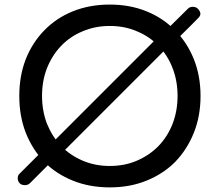

<svg xmlns="http://www.w3.org/2000/svg" viewBox="-20 -811 961 841"><path d="M88.9 0Q67.4 0 59.6 -18.6Q57.6 -25.4 57.6 -31.2Q57.6 -43 66.4 -50.8Q96.7 -82 159.2 -143.6Q167 -150.4 191.4 -168Q317.4 -293.9 695.3 -671.9Q702.1 -677.7 722.7 -693.4Q743.2 -712.9 803.7 -773.4Q811.5 -781.2 825.2 -781.2Q843.8 -781.2 853.5 -763.7Q864.3 -747.1 847.7 -731.4Q821.3 -704.1 766.6 -650.4Q760.7 -645.5 741.2 -630.9Q613.3 -503.9 232.4 -122.1Q224.6 -117.2 204.1 -101.6Q180.7 -78.1 110.4 -7.8Q101.6 0 88.9 0ZM460.9 9.8Q373 9.8 299.8 -19.5Q226.6 -48.8 173.8 -101.6Q122.1 -156.2 92.8 -229.5Q64.5 -302.7 64.5 -390.6Q64.5 -478.5 92.8 -551.8Q122.1 -625 173.8 -677.7Q226.6 -732.4 299.8 -761.7Q373 -791 460.9 -791Q548.8 -791 621.1 -761.7Q694.3 -732.4 747.1 -677.7Q799.8 -625 829.1 -551.8Q858.4 -478.5 858.4 -390.6Q858.4 -302.7 829.1 -229.5Q799.8 -156.2 747.1 -101.6Q694.3 -48.8 621.1 -19.5Q548.8 9.8 460.9 9.8ZM460.9 -84Q526.4 -84 580.1 -107.4Q634.8 -130.9 674.8 -171.9Q714.8 -213.9 736.3 -269.5Q757.8 -326.2 757.8 -390.6Q757.8 -456.1 736.3 -511.7Q714.8 -568.4 674.8 -609.4Q634.8 -651.4 580.1 -673.8Q526.4 -697.3 460.9 -697.3Q396.5 -697.3 341.8 -673.8Q287.1 -651.4 247.1 -609.4Q208 -568.4 185.5 -511.7Q164.1 -456.1 164.1 -390.6Q164.1 -326.2 185.5 -269.5Q208 -213.9 247.1 -171.9Q287.1 -130.9 341.8 -107.4Q396.5 -84 460.9 -84Z"/></svg>

Font: Abed
Style: Bold
Weight: 700
Designer: Johan Aakerlund
Version: Version 3.105